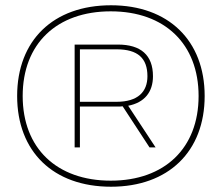

<svg xmlns="http://www.w3.org/2000/svg" viewBox="-20 -699 841 728"><path d="M401 9C182 9 45 -124 45 -335C45 -546 182 -679 401 -679C618 -679 756 -546 756 -335C756 -124 618 9 401 9ZM66 -335C66 -137 195 -14 400 -14C604 -14 733 -137 733 -335C733 -532 605 -656 400 -656C195 -656 66 -533 66 -335ZM263 -140H283V-295H427C433 -295 439 -295 445 -296L547 -140H570L466 -298C528 -310 560 -350 560 -410C560 -490 514 -530 427 -530H263ZM283 -313V-512H422C503 -512 539 -478 539 -410C539 -351 503 -313 422 -313Z"/></svg>

Font: LT Wave Text Thin
Style: Regular
Weight: 100
Designer: Daniel Lyons
Version: Version 2.5 (Glyphs App)